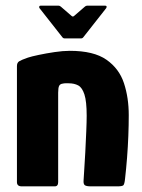

<svg xmlns="http://www.w3.org/2000/svg" viewBox="-20 -660 504 680"><path d="M57 0Q40 0 40 -15Q40 -118 40 -220.5Q40 -323 40 -426Q40 -438 48 -443Q56 -448 79 -456Q91 -460 117 -465.5Q143 -471 173 -475.5Q203 -480 227 -480Q312 -480 357 -448.5Q402 -417 419 -365.5Q436 -314 436 -252Q436 -217 434.5 -178.5Q433 -140 430 -101.5Q427 -63 423 -28Q421 -7 416.5 -3.5Q412 0 396 0H302Q286 0 280.5 -4Q275 -8 276 -21Q276 -25 278 -53Q280 -81 282 -119.5Q284 -158 285.5 -194Q287 -230 287 -250Q287 -301 279 -325.5Q271 -350 257 -357.5Q243 -365 223 -365Q216 -365 211.5 -365Q207 -365 203 -364Q193 -363 189.5 -356Q186 -349 186 -332Q186 -294 186 -241.5Q186 -189 186 -131Q186 -73 186 -15Q186 0 174 0ZM209 -524Q204 -524 201 -528L120 -631Q118 -634 119 -637Q120 -640 124 -640H187Q192 -640 196 -636L233 -604Q238 -599 243 -604L280 -636Q284 -640 289 -640H352Q357 -640 357.5 -637Q358 -634 356 -631L275 -528Q272 -524 267 -524Z"/></svg>

Font: Glory Thin ExtraBold
Style: Regular
Weight: 800
Version: Version 1.011